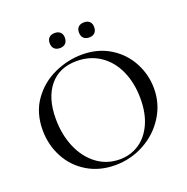

<svg xmlns="http://www.w3.org/2000/svg" viewBox="-142 -934 1049 1078"><g transform="rotate(-20 383.0 -395.0)"><path d="M49 -312Q49 -415 101 -488.5Q153 -562 234.5 -599Q316 -636 401 -636Q496 -636 568 -591.5Q640 -547 678.5 -474Q717 -401 717 -319Q717 -228 669 -152Q621 -76 540.5 -32Q460 12 366 12Q273 12 200.5 -31.5Q128 -75 88.5 -149.5Q49 -224 49 -312ZM626 -291Q626 -384 593.5 -457Q561 -530 500.5 -571Q440 -612 360 -612Q256 -612 198 -541.5Q140 -471 140 -347Q140 -252 173 -175Q206 -98 265.5 -54Q325 -10 401 -10Q465 -10 516 -43Q567 -76 596.5 -139.5Q626 -203 626 -291ZM253 -758Q253 -779 265 -790.5Q277 -802 299 -802Q320 -802 332 -790.5Q344 -779 344 -758Q344 -736 332 -724Q320 -712 299 -712Q277 -712 265 -724Q253 -736 253 -758ZM428 -758Q428 -779 440 -790.5Q452 -802 474 -802Q495 -802 507 -790.5Q519 -779 519 -758Q519 -736 507 -724Q495 -712 474 -712Q452 -712 440 -724Q428 -736 428 -758Z"/></g></svg>

Font: Cormorant Infant Medium
Style: Regular
Weight: 500
Designer: Christian Thalmann (Catharsis Fonts)
Foundry: Catharsis Fonts
Version: Version 4.000